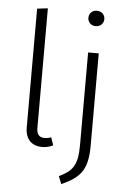

<svg xmlns="http://www.w3.org/2000/svg" viewBox="-62 -797 683 1044"><g transform="rotate(5 279.0 -275.0)"><path d="M424 -753C398 -753 381 -734 381 -711C381 -688 398 -669 424 -669C451 -669 468 -688 468 -711C468 -734 451 -753 424 -753ZM192 11C214 11 235 5 251 -3L236 -46C225 -41 212 -39 199 -39C171 -39 157 -56 157 -90V-743L99 -736V-88C99 -21 137 11 192 11ZM454 -523H396V-17C396 99 365 127 296 161L313 203C408 159 454 121 454 -19Z"/></g></svg>

Font: FiraGO Light
Style: Regular
Weight: 300
Designer: bBox Type
Foundry: bBox Type GmbH
Version: Version 1.001;PS 001.001;hotconv 1.0.88;makeotf.lib2.5.64775